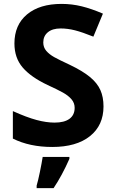

<svg xmlns="http://www.w3.org/2000/svg" viewBox="-20 -744 591 985"><path d="M46 -33V-174Q117 -142 167.5 -128.5Q218 -115 260 -115Q310 -115 336.5 -134.5Q363 -154 363 -191Q363 -216 346.5 -235Q330 -254 303 -269Q276 -284 224 -308Q139 -348 96.5 -397.5Q54 -447 54 -521Q54 -616 118.5 -670Q183 -724 296 -724Q349 -724 399.5 -711.5Q450 -699 508 -674L459 -556Q402 -579 364.5 -588.5Q327 -598 291 -598Q249 -598 225.5 -578.5Q202 -559 202 -526Q202 -501 217.5 -483Q233 -465 258 -451Q283 -437 337 -412Q404 -380 441.5 -349Q479 -318 495 -282Q511 -246 511 -198Q511 -101 441.5 -45.5Q372 10 248 10Q132 10 46 -33ZM168 208Q175 185 184.5 139Q194 93 199 61H336V71Q298 157 255 221H168Z"/></svg>

Font: OpenSansMMV
Style: Bold
Weight: 700
Foundry: Ascender Corporation
Version: Version 4.001